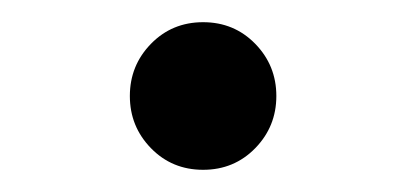

<svg xmlns="http://www.w3.org/2000/svg" viewBox="-20 -449 366 173"><path d="M163 -429Q191 -429 210 -409.5Q229 -390 229 -362.5Q229 -335 210 -315.5Q191 -296 163 -296Q135 -296 116 -315.5Q97 -335 97 -362.5Q97 -390 116 -409.5Q135 -429 163 -429Z"/></svg>

Font: Cactus Classical Serif
Style: Regular
Weight: 400
Designer: Henry Chan (via Glyphwiki)、田海東、宇文滿月
Foundry: Moonlit Owen
Version: Version 1.000